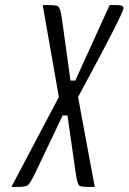

<svg xmlns="http://www.w3.org/2000/svg" viewBox="-20 -740 509 760"><path d="M334 0Q300 0 293.5 -5.5Q287 -11 281 -46L247 -283H228L115 -46Q98 -12 89 -6Q80 0 48 0H25L213 -356L149 -720H172Q204 -720 211 -714Q218 -708 224 -674L259 -421H278L414 -720H441Q469 -720 469 -708Q469 -688 289 -356L355 0Z"/></svg>

Font: Economica
Style: Italic
Weight: 400
Designer: Vicente Lamonaca
Foundry: Vicente Lamonaca
Version: Version 1.100